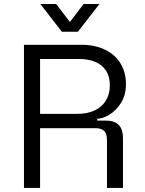

<svg xmlns="http://www.w3.org/2000/svg" viewBox="-20 -923 712 943"><path d="M445.8 -293.5H168.9V-363.8H360.4Q410.2 -363.8 446 -381.1Q481.9 -398.4 500.7 -430.2Q519.5 -461.9 519.5 -504.4Q519.5 -547.9 500.2 -576.7Q481 -605.5 447.3 -619.4Q413.6 -633.3 369.1 -633.3H168.9L168 -703.1H378.9Q445.8 -703.1 495.4 -679.2Q544.9 -655.3 571.8 -611.6Q598.6 -567.9 598.6 -509.3Q598.6 -456.5 574.5 -418Q550.3 -379.4 516.8 -359.6Q483.4 -339.8 457.5 -339.8V-330.6H499.5Q533.2 -330.6 551.8 -318.4Q570.3 -306.2 577.1 -287.1Q584 -268.1 584 -243.7V0H505.4V-231Q505.4 -252.4 500.7 -265.6Q496.1 -278.8 483.2 -286.1Q470.2 -293.5 445.8 -293.5ZM176.8 -703.1V0H97.7V-703.1ZM283.7 -767.1H323.2V-817.4H321.5L255.9 -903.3H178.2ZM390.6 -903.3 325 -817.4H323.2V-767.1H362.8L468.3 -903.3Z"/></svg>

Font: Wand UI Pro
Style: Regular
Weight: 400
Designer: Andreas Faust
Version: Version 1.003;FEAKit 1.0